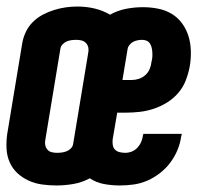

<svg xmlns="http://www.w3.org/2000/svg" viewBox="-20 -560 640 588"><path d="M153 8Q131 8 109 5Q87 2 67.5 -7Q48 -16 33 -30Q18 -44 9.5 -63.5Q1 -83 0 -105Q-1 -127 2 -149L48 -427Q51 -445 59 -462Q67 -479 80.5 -492.5Q94 -506 111 -515Q128 -524 146 -529.5Q164 -535 181.5 -537.5Q199 -540 217 -540Q244 -540 269.5 -534Q295 -528 317 -515Q340 -528 366 -533Q392 -538 418 -538Q441 -538 464 -533.5Q487 -529 506 -517.5Q525 -506 538 -488Q551 -470 557.5 -448.5Q564 -427 564.5 -403Q565 -379 561 -356Q557 -335 549 -314Q541 -293 526 -275.5Q511 -258 491.5 -246Q472 -234 451 -227Q430 -220 408.5 -217.5Q387 -215 366 -215H339L325 -133Q324 -124 325.5 -115.5Q327 -107 332.5 -101.5Q338 -96 346.5 -94Q355 -92 363 -92Q374 -92 384 -96Q394 -100 401.5 -108.5Q409 -117 413 -127Q417 -137 418 -147Q419 -148 419 -148.5Q419 -149 419 -150H537Q536 -148 536 -146.5Q536 -145 535 -143Q532 -121 523.5 -100.5Q515 -80 501.5 -62Q488 -44 470 -30Q452 -16 431.5 -7Q411 2 389.5 5Q368 8 347 8Q322 8 298 3.5Q274 -1 255 -14Q231 -1 204.5 3.5Q178 8 153 8ZM383 -315Q394 -315 405 -318.5Q416 -322 425 -330Q434 -338 438.5 -349Q443 -360 444 -371Q446 -378 446.5 -385.5Q447 -393 446.5 -400Q446 -407 444.5 -414Q443 -421 439 -427Q435 -433 428.5 -435.5Q422 -438 415 -438Q408 -438 401 -436.5Q394 -435 388 -432Q382 -429 377 -423Q372 -417 371 -411L355 -315ZM155 -92Q162 -92 169.5 -93Q177 -94 184.5 -97Q192 -100 197.5 -106Q203 -112 204 -119L250 -397Q252 -406 250.5 -414Q249 -422 243.5 -428Q238 -434 230 -436Q222 -438 213 -438Q206 -438 198.5 -437Q191 -436 184 -433Q177 -430 171.5 -424Q166 -418 165 -411L119 -133Q117 -124 118.5 -116Q120 -108 125 -102Q130 -96 138 -94Q146 -92 155 -92Z"/></svg>

Font: Iosevka Curly Slab Extended
Style: Bold Italic
Weight: 700
Width: 7
Italic angle: -9°
Monospace: yes
Designer: Belleve Invis
Foundry: Belleve Invis
Version: Version 11.0.0; ttfautohint (v1.8.3)